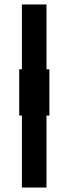

<svg xmlns="http://www.w3.org/2000/svg" viewBox="-20 -680 306 859"><path d="M78 159V-163H66V-370H78V-660H188V-370H201V-163H188V159Z"/></svg>

Font: Bricolage Grotesque 10pt SemiBold
Style: Regular
Weight: 600
Designer: Mathieu Triay
Foundry: Atelier Triay
Version: Version 1.000; ttfautohint (v1.8.4.7-5d5b);gftools[0.9.29]